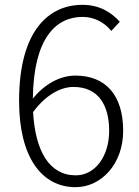

<svg xmlns="http://www.w3.org/2000/svg" viewBox="-20 -762 575 795"><path d="M294 -36C183 -36 126 -138 117 -298C173 -374 236 -402 284 -402C388 -402 432 -326 432 -220C432 -114 373 -36 294 -36ZM476 -672C438 -714 389 -742 321 -742C184 -742 59 -638 59 -344C59 -112 152 13 293 13C399 13 490 -83 490 -220C490 -370 416 -449 292 -449C228 -449 164 -413 116 -354C119 -605 212 -692 322 -692C367 -692 410 -672 441 -634Z"/></svg>

Font: Genne Gothic Light
Style: Regular
Weight: 300
Designer: Ryoko NISHIZUKA (kana & ideographs); Paul D. Hunt (Latin, Greek & Cyrillic); Wenlong ZHANG (bopomofo); Sandoll Communica
Foundry: Adobe Systems Incorporated
Version: Version 1.004;PS 1.004;hotconv 16.6.51;makeotf.lib2.5.65220